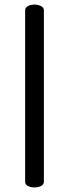

<svg xmlns="http://www.w3.org/2000/svg" viewBox="-20 -760 302 840"><path d="M90 -715Q90 -727 102.5 -733.5Q115 -740 131 -740Q146 -740 159 -733.5Q172 -727 172 -715V35Q172 48 159 54Q146 60 131 60Q115 60 102.5 54Q90 48 90 35Z"/></svg>

Font: Marmelad
Style: Regular
Weight: 400
Designer: Manvel Shmavonyan
Foundry: Cyreal
Version: Version 1.110; ttfautohint (v1.8.4.7-5d5b)